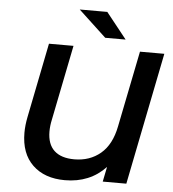

<svg xmlns="http://www.w3.org/2000/svg" viewBox="-60 -949 913 1013"><g transform="rotate(5 397.0 -442.0)"><path d="M786 -700 646 0H521L537 -79Q453 10 321 10Q213 10 150 -50.5Q87 -111 87 -221Q87 -260 96 -305L175 -700H305L225 -301Q218 -269 218 -239Q218 -172 254.5 -138Q291 -104 361 -104Q443 -104 500 -152Q557 -200 576 -297L657 -700ZM321 -894H467L576 -757H468Z"/></g></svg>

Font: Montserrat Alternates SemiBold
Style: Italic
Weight: 600
Italic angle: -11.3°
Designer: Julieta Ulanovsky
Foundry: Julieta Ulanovsky
Version: Version 7.200